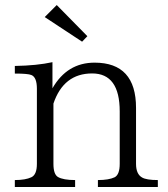

<svg xmlns="http://www.w3.org/2000/svg" viewBox="-20 -755 668 765"><path d="M39.1 -9.8V-37.6Q81.5 -37.6 105 -48.8Q127 -59.1 127 -102.1V-401.4Q127 -447.3 105 -456.1Q91.3 -461.9 39.1 -461.9V-492.2Q127.4 -493.7 189 -507.3V-403.3Q247.6 -505.4 356.9 -505.4Q522 -505.4 522 -325.2V-102.1Q522 -61.5 545.9 -47.9Q563 -37.6 608.9 -37.6V-9.8H370.1V-37.6Q413.6 -37.6 437 -48.8Q457 -59.6 457 -102.1V-311Q457 -462.4 347.2 -462.4Q233.4 -462.4 192.9 -342.3V-102.1Q192.9 -60.5 210.9 -49.8Q231.9 -37.6 279.3 -37.6V-9.8ZM206.1 -734.9 328.1 -610.8 307.1 -588.9 158.2 -687Z"/></svg>

Font: I.Ming
Style: Regular
Weight: 400
Designer: Ichiten Fonts Project
Version: Version 6.11; Dec 27, 2019